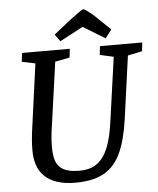

<svg xmlns="http://www.w3.org/2000/svg" viewBox="-57 -885 780 945"><g transform="rotate(-5 332.5 -412.5)"><path d="M277 11Q224 11 186 -2Q148 -15 124.5 -38.5Q101 -62 90.5 -94Q80 -126 80 -165Q80 -216 89 -277L132 -591L66 -605L71 -648H307L302 -605L230 -591L186 -277Q181 -246 179 -220Q177 -194 177 -175Q177 -132 187 -103.5Q197 -75 224.5 -60.5Q252 -46 302 -46Q357 -46 391 -71.5Q425 -97 445 -148Q465 -199 475 -277L519 -590L451 -605L456 -648H665L660 -605L589 -590L546 -279Q532 -179 503 -115Q474 -51 420.5 -20Q367 11 277 11ZM487 -684 379 -750 264 -689 239 -724 318 -787Q344 -806 358 -816.5Q372 -827 379.5 -831.5Q387 -836 390 -836Q395 -836 407 -827Q419 -818 432 -807.5Q445 -797 452 -789L519 -725Z"/></g></svg>

Font: Faustina Light Medium
Style: Italic
Weight: 500
Italic angle: -8°
Version: Version 1.200